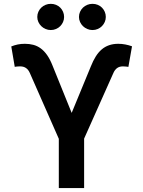

<svg xmlns="http://www.w3.org/2000/svg" viewBox="-20 -961 732 981"><path d="M280.5 -251.8 132.1 -588.8Q117.5 -621.8 83.5 -621.8Q80.3 -621.8 75.8 -621.6Q71.4 -621.4 67.3 -621.1Q63.2 -620.7 59.8 -620.2Q56.5 -619.7 55.4 -619.3L37.6 -723.7Q53.6 -730.1 70.3 -733.7Q87 -737.2 107.2 -737.2Q130.3 -737.2 150.4 -731.9Q170.5 -726.6 188 -713.8Q205.6 -701 220.7 -679.5Q235.8 -658 248.6 -625.4L346.2 -384.2L444.2 -621.8Q455.6 -650.6 469.1 -672.2Q482.6 -693.9 499.5 -708.3Q516.3 -722.7 537.3 -729.9Q558.2 -737.2 584.2 -737.2Q602.6 -737.2 620.2 -733.8Q637.8 -730.5 654.5 -724.4L636 -619.3Q633.2 -620 624.1 -620.9Q615.1 -621.8 608 -621.8Q590.2 -621.8 578.5 -613.3Q566.8 -604.8 559.7 -588.8L409.8 -252.8V0H280.5ZM239.3 -807.5Q225.5 -807.5 212.9 -812.9Q200.3 -818.2 190.9 -827.4Q181.5 -836.6 176 -848.7Q170.5 -860.8 170.5 -874.3Q170.5 -888.5 176 -900.7Q181.5 -913 190.9 -922.1Q200.3 -931.1 212.9 -936.3Q225.5 -941.4 239.3 -941.4Q253.9 -941.4 266.3 -936.3Q278.8 -931.1 287.8 -922.1Q296.9 -913 302.2 -900.7Q307.5 -888.5 307.5 -874.3Q307.5 -860.8 302.2 -848.7Q296.9 -836.6 287.8 -827.4Q278.8 -818.2 266.3 -812.9Q253.9 -807.5 239.3 -807.5ZM452.4 -807.5Q438.6 -807.5 426 -812.9Q413.4 -818.2 403.9 -827.4Q394.5 -836.6 389 -848.7Q383.5 -860.8 383.5 -874.3Q383.5 -888.5 389 -900.7Q394.5 -913 403.9 -922.1Q413.4 -931.1 426 -936.3Q438.6 -941.4 452.4 -941.4Q467 -941.4 479.4 -936.3Q491.8 -931.1 500.9 -922.1Q509.9 -913 515.3 -900.7Q520.6 -888.5 520.6 -874.3Q520.6 -860.8 515.3 -848.7Q509.9 -836.6 500.9 -827.4Q491.8 -818.2 479.4 -812.9Q467 -807.5 452.4 -807.5Z"/></svg>

Font: Interop SemBd
Style: Regular
Weight: 600
Designer: Rasmus Andersson, Google, Jang Haemin
Foundry: jhaemin
Version: Version 1.008